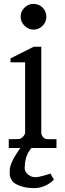

<svg xmlns="http://www.w3.org/2000/svg" viewBox="-20 -760 335 986"><path d="M82 194Q114 206 152 206H156Q211 206 257 163L239 131Q237 133 208 141Q178 150 160 150Q141 150 124 136Q107 122 107 106Q107 48 131 14L151 -14L96 -15L90 -7Q30 73 30 116Q30 123 30 135Q30 148 40 165Q50 183 82 194ZM192 -520H153L34 -460V-440H109V-75Q98 -50 78 -46L25 -45V0H270V-45H228Q199 -45 192 -75ZM86 -674Q86 -647 106 -628Q125 -608 152 -608Q179 -608 199 -628Q218 -647 218 -674Q218 -701 199 -721Q179 -740 152 -740Q125 -740 106 -721Q86 -701 86 -674Z"/></svg>

Font: Sawarabi Mincho
Style: Regular
Weight: 400
Version: Version 1.082; ttfautohint (v1.8.4.7-5d5b)